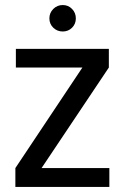

<svg xmlns="http://www.w3.org/2000/svg" viewBox="-20 -742 495 762"><path d="M145 -75H414V0H41V-75L307 -474H43V-548H412V-474ZM229 -617Q207 -617 191.5 -632Q176 -647 176 -669Q176 -691 191.5 -706.5Q207 -722 229 -722Q251 -722 266 -706.5Q281 -691 281 -669Q281 -647 266 -632Q251 -617 229 -617Z"/></svg>

Font: A Bank Premium Regular
Style: Regular
Weight: 400
Designer: Ninad Kale (Devanagari), Jonny Pinhorn (Latin), Htun Naung (Myanmar)
Foundry: Indian Type Foundry
Version: 4.004